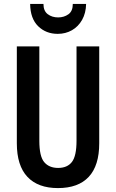

<svg xmlns="http://www.w3.org/2000/svg" viewBox="-20 -951 593 981"><path d="M487 -219Q487 -105 433.5 -47.5Q380 10 276 10Q174 10 120 -47.5Q66 -105 66 -219V-714H181V-231Q181 -152 206 -122.5Q231 -93 277 -93Q324 -93 347.5 -123.5Q371 -154 371 -232V-714H487ZM420 -931Q419 -884 399.5 -849.5Q380 -815 347.5 -796.5Q315 -778 275 -778Q215 -778 175 -817Q135 -856 134 -931H202Q202 -895 224 -878.5Q246 -862 277 -862Q307 -862 329.5 -878Q352 -894 352 -931Z"/></svg>

Font: Noto Sans Gujarati UI ExtraCondensed SemiBold
Style: Regular
Weight: 600
Width: 2
Designer: Jelle Bosma - Monotype Design Team, Universal Thirst
Foundry: Monotype Imaging Inc.
Version: Version 2.106; ttfautohint (v1.8.4.7-5d5b)